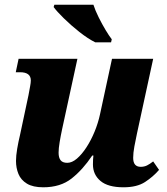

<svg xmlns="http://www.w3.org/2000/svg" viewBox="-20 -786 708 816"><path d="M385 -606Q353 -622 317 -650.5Q281 -679 251 -708.5Q221 -738 208 -756L211 -766H377Q385 -741 399.5 -712Q414 -683 429 -658Q444 -633 455 -619L452 -606ZM164 10Q120 10 94.5 -5.5Q69 -21 58.5 -46.5Q48 -72 48 -102Q48 -124 53 -153.5Q58 -183 65 -212L101 -381Q105 -403 108 -419Q111 -435 111 -444Q111 -479 65 -479H47L59 -536H309L244 -237Q238 -209 233.5 -182Q229 -155 229 -137Q229 -116 237.5 -105Q246 -94 266 -94Q286 -94 307 -112Q328 -130 347.5 -160Q367 -190 382 -226.5Q397 -263 405 -300L456 -536H631L562 -218Q556 -190 551 -163Q546 -136 546 -115Q546 -77 578 -77Q593 -77 605 -83Q617 -89 631 -100L656 -64Q631 -35 596.5 -12.5Q562 10 505 10Q439 10 407 -17Q375 -44 375 -87Q375 -99 375.5 -108Q376 -117 377 -125H372Q332 -65 284.5 -27.5Q237 10 164 10Z"/></svg>

Font: Noto Serif ExtraBold
Style: Italic
Weight: 800
Italic angle: -12°
Designer: Monotype Design Team
Foundry: Monotype Imaging Inc.
Version: Version 2.013